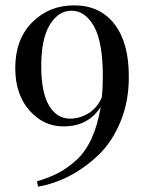

<svg xmlns="http://www.w3.org/2000/svg" viewBox="-20 -549 549 717"><path d="M356 -150Q310 -77 217 -77Q142 -77 89.5 -137Q37 -197 37 -295Q37 -402 100 -465.5Q163 -529 257 -529Q353 -529 407 -459.5Q461 -390 461 -265Q462 -173 430.5 -96Q399 -19 347.5 30Q296 79 238.5 108.5Q181 138 122 148L118 128Q163 115 197.5 97Q232 79 265.5 48.5Q299 18 322 -32Q345 -82 356 -150ZM360 -185Q364 -218 364 -263Q364 -392 331 -450.5Q298 -509 247 -509Q198 -509 166 -456.5Q134 -404 134 -302Q134 -204 163 -155Q192 -106 242 -106Q278 -106 310.5 -126Q343 -146 360 -185Z"/></svg>

Font: Playfair Display
Style: Regular
Weight: 400
Designer: Claus Eggers S?rensen
Foundry: Claus Eggers S?rensen
Version: Version 1.003